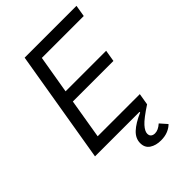

<svg xmlns="http://www.w3.org/2000/svg" viewBox="-260 -806 1121 1121"><g transform="rotate(-45 300.0 -245.5)"><path d="M164 -698H592L580 -626H234L194 -390H529L517 -318H182L141 -72H489L477 0Q405 47 380.5 74.5Q356 102 356 122Q356 138 365.5 145.5Q375 153 390 153Q417 153 446 127L484 170Q469 186 444 196.5Q419 207 386 207Q344 207 316 188.5Q288 170 288 132Q288 93 320.5 62.5Q353 32 415 5L414 0H47Z"/></g></svg>

Font: iA Writer Mono V
Style: Regular
Weight: 400
Italic angle: -9.5°
Designer: Mike Abbink, Paul van der Laan, Pieter van Rosmalen
Foundry: Bold Monday
Version: Version 2.000